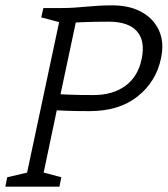

<svg xmlns="http://www.w3.org/2000/svg" viewBox="-63 -697 626 717"><path d="M27 0 169 -667Q193 -667 214.5 -668.5Q236 -670 258 -672Q280 -674 304 -675.5Q328 -677 356 -677Q422 -677 467 -651.5Q512 -626 531.5 -581.5Q551 -537 538 -478Q520 -392 451 -337Q382 -282 271 -282Q215 -282 182 -283.5Q149 -285 149 -285L89 0ZM285 -342Q359 -342 406 -377Q453 -412 466 -477Q480 -544 448.5 -580Q417 -616 343 -616Q287 -616 253.5 -614.5Q220 -613 220 -613L163 -345Q163 -345 196 -343.5Q229 -342 285 -342ZM-43 0 -36 -35 49 -55 37 0ZM79 0 91 -55 166 -35 159 0ZM99 -667H179L167 -612L91 -632Z"/></svg>

Font: Epunda Slab Light
Style: Italic
Weight: 300
Italic angle: -12°
Designer: Simon Atzbach
Foundry: typofactur
Version: Version 1.102